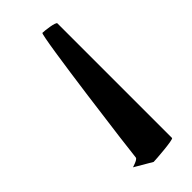

<svg xmlns="http://www.w3.org/2000/svg" viewBox="16 -617 687 687"><g transform="rotate(45 359.0 -273.5)"><path d="M64 -298C64 -288 604 -219 615 -219C626 -219 634 -180 634 -188L672 -253C672 -264 665 -360 658 -360H78C70 -360 64 -309 64 -298Z"/></g></svg>

Font: Ampere
Style: SuExt
Weight: 400
Version: Version 1